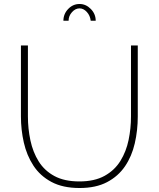

<svg xmlns="http://www.w3.org/2000/svg" viewBox="-20 -938 796 963"><path d="M379 5Q295 5 238 -25.5Q181 -56 147.5 -107.5Q114 -159 99.5 -223Q85 -287 85 -354V-710H120V-354Q120 -293 132.5 -234Q145 -175 174 -128.5Q203 -82 253 -55Q303 -28 378 -28Q454 -28 504.5 -56Q555 -84 584 -131Q613 -178 625 -236Q637 -294 637 -354V-710H671V-354Q671 -284 656 -219Q641 -154 607 -104Q573 -54 517 -24.5Q461 5 379 5ZM379 -896Q358 -896 341 -877Q324 -858 324 -834H298Q298 -868 322 -893Q346 -918 379 -918Q411 -918 435.5 -893Q460 -868 460 -834H435Q432 -860 415.5 -878Q399 -896 379 -896Z"/></svg>

Font: Raleway Thin ExtraLight
Style: Regular
Weight: 250
Version: Version 4.026